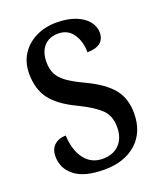

<svg xmlns="http://www.w3.org/2000/svg" viewBox="-136 -812 768 911"><g transform="rotate(-20 248.0 -357.0)"><path d="M36 -128Q36 -165 58.5 -185Q81 -205 116 -205Q119 -130 153 -85.5Q187 -41 244 -41Q298 -41 328.5 -73Q359 -105 359 -160Q359 -215 326.5 -248Q294 -281 214 -320Q128 -361 90.5 -411.5Q53 -462 53 -540Q53 -595 79.5 -636.5Q106 -678 152.5 -701Q199 -724 257 -724Q313 -724 353.5 -708Q394 -692 414.5 -665.5Q435 -639 435 -609Q435 -576 413 -558.5Q391 -541 348 -541Q348 -595 322 -633.5Q296 -672 247 -672Q201 -672 175 -643Q149 -614 149 -563Q149 -528 161.5 -503Q174 -478 204 -456Q234 -434 290 -408Q378 -366 417.5 -317.5Q457 -269 457 -194Q457 -99 396.5 -44.5Q336 10 234 10Q134 10 85 -28.5Q36 -67 36 -128Z"/></g></svg>

Font: Noto Serif Georgian Medium Narrow
Style: Regular
Weight: 500
Width: 4
Designer: Monotype Design team
Foundry: Monotype Imaging Inc.
Version: Version 1.000